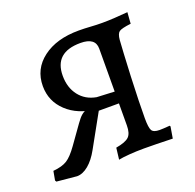

<svg xmlns="http://www.w3.org/2000/svg" viewBox="-91 -551 665 656"><g transform="rotate(-20 241.5 -223.0)"><path d="M83 11 10 4 7 -1 13 -34Q46 -37 64 -48.5Q82 -60 104 -91L151 -157Q163 -174 172 -181.5Q181 -189 192 -192.5Q203 -196 218 -200L223 -182Q158 -188 118 -225.5Q78 -263 78 -318Q78 -380 127.5 -417.5Q177 -455 258 -455Q279 -455 300.5 -453.5Q322 -452 343 -452Q364 -452 388.5 -453.5Q413 -455 436 -457L433 -416Q399 -412 390 -405.5Q381 -399 379 -377Q378 -364 376 -328Q374 -292 372 -247Q370 -202 369 -161Q368 -120 368 -96Q368 -62 374 -51.5Q380 -41 402 -41Q408 -41 417 -41.5Q426 -42 439 -43L441 -40L434 2Q403 1 374.5 0.5Q346 0 330 0Q302 0 276.5 2Q251 4 237 7L242 -35Q277 -41 289.5 -53Q302 -65 302 -94L303 -373Q303 -393 289.5 -403Q276 -413 249 -413Q154 -413 154 -328Q154 -285 176.5 -256Q199 -227 238 -220L321 -216V-174H229L163 -55Q146 -24 125 -6.5Q104 11 83 11Z"/></g></svg>

Font: Alegreya
Style: Regular
Weight: 400
Designer: Juan Pablo del Peral
Foundry: Huerta Tipografica
Version: Version 2.009